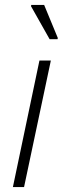

<svg xmlns="http://www.w3.org/2000/svg" viewBox="-20 -754 254 774"><path d="M32 0 139 -510H185L77 0ZM180 -596 105 -729 106 -734H158L213 -601L212 -596Z"/></svg>

Font: Saira Semi Condensed ExtraLight
Style: Italic
Weight: 200
Width: 4
Italic angle: -12°
Designer: Hector Gatti with collaboration of the Omnibus-Type team
Foundry: Omnibus-Type
Version: Version 1.001; ttfautohint (v1.8)